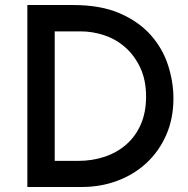

<svg xmlns="http://www.w3.org/2000/svg" viewBox="-20 -745 751 765"><path d="M291 -104Q349 -104 398.5 -121Q448 -138 484.5 -170.5Q521 -203 541.5 -250.5Q562 -298 562 -360Q562 -426 539 -475Q516 -524 479 -556.5Q442 -589 395.5 -604.5Q349 -620 301 -620H198V-104ZM89 -725H271Q381 -725 457 -692Q533 -659 580.5 -605.5Q628 -552 649.5 -485.5Q671 -419 671 -353Q671 -272 642 -206.5Q613 -141 563 -95Q513 -49 447 -24.5Q381 0 307 0H89Z"/></svg>

Font: JosefinSans
Style: SemiBold
Weight: 600
Designer: Santiago Orozco
Foundry: Typemade
Version: Version 1.0 ; ttfautohint (v1.3)